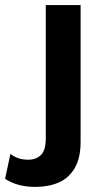

<svg xmlns="http://www.w3.org/2000/svg" viewBox="-108 -520 410 755"><path d="M209 -500V37Q209 102 185.5 141.5Q162 181 122 198Q82 215 31 215Q-6 215 -36 206.5Q-66 198 -88 183L-67 85Q-55 95 -37.5 101.5Q-20 108 3 108Q34 108 53 89.5Q72 71 72 24V-500Z"/></svg>

Font: Work Sans SemiBold
Style: Regular
Weight: 600
Designer: Wei Huang
Foundry: Wei Huang
Version: Version 2.010; ttfautohint (v1.8.3)